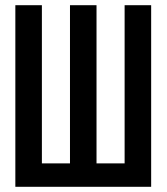

<svg xmlns="http://www.w3.org/2000/svg" viewBox="-20 -718 640 738"><path d="M39 -698H141V-90H249V-698H351V-90H459V-698H561V0H39Z"/></svg>

Font: IBM Plex Mono Medium
Style: Regular
Weight: 500
Monospace: yes
Designer: Mike Abbink, Paul van der Laan, Pieter van Rosmalen
Foundry: Bold Monday
Version: Version 2.3